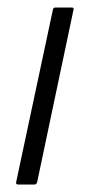

<svg xmlns="http://www.w3.org/2000/svg" viewBox="-20 -492 238 512"><path d="M79 -6Q77 0 72 0H28Q22 0 23 -6L121 -466Q122 -472 128 -472H172Q174 -472 175.5 -470.5Q177 -469 176 -466Z"/></svg>

Font: Glory Thin Light
Style: Italic
Weight: 300
Italic angle: -12°
Version: Version 1.011